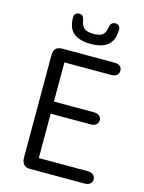

<svg xmlns="http://www.w3.org/2000/svg" viewBox="-118 -849 691 919"><g transform="rotate(15 228.0 -389.5)"><path d="M150 -535H382Q400 -535 409.5 -543.5Q419 -552 419 -566Q419 -580 409.5 -588Q400 -596 382 -596H127Q102 -596 91.5 -585.5Q81 -575 81 -550V-46Q81 -26 90.5 -13Q100 0 122 0H393Q410 0 420 -8Q430 -16 430 -30Q430 -44 420 -52.5Q410 -61 393 -61H150V-281H348Q365 -281 375 -289Q385 -297 385 -311Q385 -325 375 -333Q365 -341 348 -341H150ZM311 -752Q307 -725 293.5 -714Q280 -703 248 -703Q218 -703 203.5 -714Q189 -725 185 -750Q182 -766 176 -772.5Q170 -779 158 -779Q148 -779 141 -772.5Q134 -766 134 -755Q134 -700 163.5 -676.5Q193 -653 248 -653Q285 -653 310.5 -663.5Q336 -674 349 -696.5Q362 -719 362 -755Q362 -765 355.5 -772Q349 -779 339 -779Q327 -779 320 -772.5Q313 -766 311 -752Z"/></g></svg>

Font: Beiruti
Style: Regular
Weight: 400
Designer: Arlette Boutros
Foundry: Boutros
Version: Version 1.41